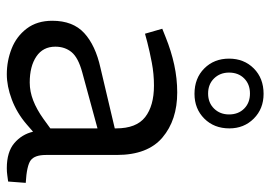

<svg xmlns="http://www.w3.org/2000/svg" viewBox="-138 -668 813 578"><g transform="rotate(90 269.0 -379.5)"><path d="M204 7Q164 7 127 -7.5Q90 -22 66.5 -53Q43 -84 43 -130Q43 -192 80 -226Q117 -260 185 -275L367 -318V-322Q367 -383 333 -409.5Q299 -436 238 -436Q203 -436 169 -429.5Q135 -423 108 -416L82 -409L67 -461L92 -471Q134 -488 175.5 -497Q217 -506 259 -506Q342 -506 394.5 -461.5Q447 -417 447 -324V-111Q447 -77 463 -65Q479 -53 531 -50L527 3Q519 4 508.5 5.5Q498 7 487 7Q438 7 411.5 -15.5Q385 -38 377 -72L354 -52Q320 -23 280 -8Q240 7 204 7ZM229 -62Q256 -62 283 -72.5Q310 -83 338 -103L367 -124V-266L198 -220Q154 -208 137.5 -188Q121 -168 121 -139Q121 -102 150.5 -82Q180 -62 229 -62ZM263 -558Q216 -558 186.5 -587.5Q157 -617 157 -662Q157 -707 186.5 -736.5Q216 -766 263 -766Q308 -766 337.5 -736.5Q367 -707 367 -663Q367 -617 337.5 -587.5Q308 -558 263 -558ZM262 -599Q290 -599 307.5 -617Q325 -635 325 -662Q325 -690 307.5 -707.5Q290 -725 262 -725Q234 -725 216.5 -707.5Q199 -690 199 -662Q199 -635 216.5 -617Q234 -599 262 -599Z"/></g></svg>

Font: REM Light
Style: Regular
Weight: 300
Designer: Octavio Pardo
Foundry: Ashler Design
Version: Version 1.005;gftools[0.9.28]